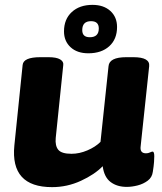

<svg xmlns="http://www.w3.org/2000/svg" viewBox="-20 -760 665 789"><path d="M194 9Q22 9 39 -162L73 -493Q76 -525 146 -525H179Q212 -525 227 -516Q242 -507 240 -493L209 -193Q206 -161 219.5 -144.5Q233 -128 274 -128Q306 -128 339 -142Q372 -156 393 -177L426 -488Q429 -525 499 -525H528Q597 -525 593 -488L558 -159Q554 -130 580 -130Q589 -130 596 -133.5Q603 -137 607 -137Q614 -137 614 -118Q614 -110 613 -94.5Q612 -79 608 -54Q605 -31 587 -17.5Q569 -4 545.5 2Q522 8 501 8Q461 8 434.5 -12Q408 -32 402 -77Q369 -43 312.5 -17Q256 9 194 9ZM343 -541Q297 -541 270 -566Q243 -591 243 -631Q243 -681 275 -710.5Q307 -740 360 -740Q406 -740 433.5 -715Q461 -690 461 -649Q461 -599 429 -570Q397 -541 343 -541ZM349 -607Q386 -607 386 -643Q386 -673 354 -673Q318 -673 318 -636Q318 -607 349 -607Z"/></svg>

Font: Asap Semi Expanded Semi Expanded ExtraBold
Style: Italic
Weight: 800
Width: 6
Italic angle: -6°
Designer: Pablo Cosgaya
Foundry: Omnibus-Type
Version: Version 3.001; ttfautohint (v1.8.4.7-5d5b)